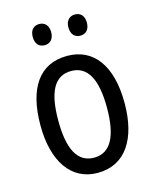

<svg xmlns="http://www.w3.org/2000/svg" viewBox="-111 -798 715 884"><g transform="rotate(-15 246.5 -356.0)"><path d="M117 -672C117 -637 136 -621 161 -621C185 -621 205 -637 205 -672C205 -706 185 -722 161 -722C136 -722 117 -706 117 -672ZM287 -672C287 -637 306 -621 331 -621C356 -621 375 -637 375 -672C375 -706 356 -722 331 -722C307 -722 287 -706 287 -672ZM447 -269C447 -450 371 -547 247 -547C114 -547 46 -446 46 -269C46 -98 119 10 245 10C378 10 447 -99 447 -269ZM131 -269C131 -404 166 -475 247 -475C326 -475 363 -404 363 -269C363 -134 326 -62 247 -62C167 -62 131 -135 131 -269Z"/></g></svg>

Font: Noto Sans Gurmukhi UI Condensed
Style: Regular
Weight: 400
Width: 3
Designer: Jelle Bosma - Monotype Design Team
Foundry: Monotype Imaging Inc.
Version: Version 2.004